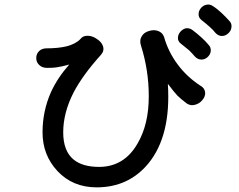

<svg xmlns="http://www.w3.org/2000/svg" viewBox="-20 -846 1040 835"><path d="M179.7 -635.7Q159.2 -634.8 147.5 -621.1Q136.7 -608.4 137.7 -590.8Q138.7 -574.2 150.4 -563.5Q163.1 -550.8 184.6 -550.8Q210 -550.8 223.6 -552.7Q246.1 -555.7 281.2 -565.4Q229.5 -506.8 201.2 -444.3Q165 -362.3 165 -270.5Q165 -171.9 229.5 -102.5Q295.9 -31.2 400.4 -31.2Q539.1 -31.2 625 -134.8Q724.6 -255.9 710 -481.4Q737.3 -445.3 751 -430.7Q764.6 -417 793 -395.5Q809.6 -384.8 829.1 -390.6Q847.7 -395.5 860.4 -411.1Q874 -427.7 872.1 -444.3Q870.1 -463.9 849.6 -474.6Q792 -512.7 752.9 -565.4Q711.9 -620.1 693.4 -685.5Q686.5 -705.1 666 -711.9Q647.5 -717.8 627 -710.9Q606.4 -705.1 596.7 -688.5Q585 -669.9 593.8 -645.5Q610.4 -591.8 618.2 -541Q627 -486.3 627 -426.8Q627 -304.7 578.1 -221.7Q520.5 -121.1 412.1 -120.1Q338.9 -120.1 299.8 -152.3Q254.9 -189.5 254.9 -270.5Q254.9 -355.5 299.8 -443.4Q338.9 -518.6 418.9 -607.4Q434.6 -625 427.7 -645.5Q421.9 -663.1 402.3 -675.8Q383.8 -689.5 363.3 -690.4Q340.8 -691.4 330.1 -676.8Q310.5 -655.3 269.5 -644.5Q232.4 -635.7 179.7 -635.7ZM816.4 -715.8Q802.7 -725.6 787.1 -722.7Q773.4 -718.8 763.7 -707Q753.9 -695.3 753.9 -681.6Q752.9 -667 766.6 -656.2Q790 -637.7 802.7 -627Q817.4 -612.3 827.1 -600.6Q839.8 -586.9 856.4 -586.9Q871.1 -586.9 882.8 -597.7Q894.5 -608.4 896.5 -623Q898.4 -639.6 886.7 -651.4Q873 -668 855.5 -683.6Q835 -702.1 816.4 -715.8ZM906.2 -819.3Q892.6 -829.1 877 -825.2Q863.3 -822.3 853.5 -810.5Q843.8 -798.8 843.8 -785.2Q842.8 -769.5 856.4 -758.8Q879.9 -740.2 891.6 -729.5Q907.2 -715.8 916 -704.1Q928.7 -689.5 945.3 -689.5Q960 -689.5 971.7 -700.2Q984.4 -710.9 986.3 -725.6Q989.3 -742.2 978.5 -753.9Q961.9 -772.5 945.3 -788.1Q924.8 -807.6 906.2 -819.3Z"/></svg>

Font: GungsuhChe
Style: Regular
Weight: 400
Monospace: yes
Version: Version 2.21